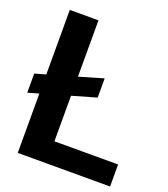

<svg xmlns="http://www.w3.org/2000/svg" viewBox="-132 -804 783 897"><g transform="rotate(20 260.0 -355.5)"><path d="M519.5 0H60.5V-295L6 -279.5V-374.5L60.5 -390V-711H203V-431L323 -466V-370.5L203 -336V-109.5H519.5Z"/></g></svg>

Font: Roberto Sans
Style: Bold
Weight: 700
Designer: Google (font) & Cristiano Sobral (main changes)
Version: Version 1.000;October 12, 2021;FontCreator 14.0.0.2814 64-bi